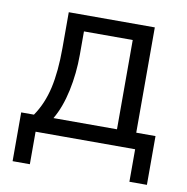

<svg xmlns="http://www.w3.org/2000/svg" viewBox="-72 -556 736 756"><g transform="rotate(10 296.0 -178.0)"><path d="M27 130V-65H78Q113 -116 128 -182.5Q143 -249 143 -343V-486H487V-65H564V130H494V0H96V130ZM156 -65H410V-422H215V-329Q215 -254 200 -184Q185 -114 156 -65Z"/></g></svg>

Font: Nunito Sans
Style: Regular
Weight: 400
Designer: Vernon Adams
Foundry: Vernon Adams
Version: Version 3.101; ttfautohint (v1.8.4.7-5d5b);gftools[0.9.27]